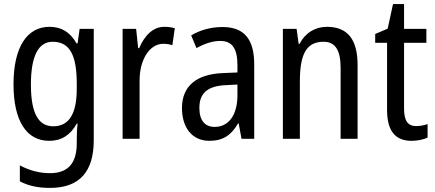

<svg xmlns="http://www.w3.org/2000/svg" viewBox="-20 -678 2126 938"><path d="M222 -547C112 -547 46 -448 46 -266C46 -87 110 10 220 10C280 10 323 -17 355 -74H359C356 -48 355 -15 355 5V22C355 123 309 168 224 168C173 168 124 155 77 130V208C119 230 166 240 224 240C372 240 438 157 438 7V-537H369L359 -466H354C322 -522 279 -547 222 -547ZM237 -474C319 -474 355 -412 355 -269V-245C355 -121 317 -61 240 -61C167 -61 131 -126 131 -265C131 -401 166 -474 237 -474Z M783 -547C727 -547 686 -504 660 -443H655L645 -537H579V0H662V-282C661 -388 712 -464 777 -464C793 -464 809 -462 822 -457L834 -540C817 -545 799 -547 783 -547Z M1067 -546C1010 -546 957 -531 914 -505L940 -443C980 -465 1018 -478 1056 -478C1113 -478 1140 -443 1140 -359V-324L1070 -321C938 -316 869 -256 869 -150C869 -58 916 10 1003 10C1070 10 1110 -18 1143 -75H1146L1160 0H1222V-363C1222 -483 1176 -546 1067 -546ZM1083 -262 1140 -265V-213C1140 -113 1095 -58 1029 -58C983 -58 954 -87 954 -151C954 -220 991 -258 1083 -262Z M1577 -547C1521 -547 1471 -518 1444 -464H1439L1429 -537H1362V0H1445V-279C1445 -413 1476 -474 1561 -474C1619 -474 1644 -431 1644 -347V0H1727V-360C1727 -488 1676 -547 1577 -547Z M2013 -62C1971 -62 1954 -90 1954 -148V-469H2063V-537H1954V-658H1900L1874 -538L1813 -512V-469H1871V-140C1871 -34 1915 10 1990 10C2020 10 2049 4 2069 -6V-72C2053 -66 2032 -62 2013 -62Z"/></svg>

Font: Noto Sans Condensed
Style: Regular
Weight: 400
Width: 3
Designer: Monotype Design Team
Foundry: Monotype Imaging Inc.
Version: Version 2.013